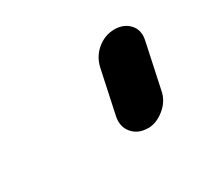

<svg xmlns="http://www.w3.org/2000/svg" viewBox="-52 -795 299 283"><g transform="rotate(-30 97.5 -653.5)"><path d="M117 -691Q121 -708 134 -718.5Q147 -729 163 -729Q179 -729 188.5 -718.5Q198 -708 194 -691L178 -616Q175 -600 161.5 -589Q148 -578 134 -578Q117 -578 107.5 -589Q98 -600 101 -616Z"/></g></svg>

Font: VDS Compensated
Style: Light Italic
Weight: 300
Italic angle: -12°
Designer: artmaker
Foundry: artmaker
Version: Version 1.000 2012 initial release